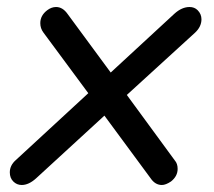

<svg xmlns="http://www.w3.org/2000/svg" viewBox="-20 -518 610 548"><path d="M555 -463Q555 -442 537 -425L342 -247L479 -60Q487 -51 487 -36Q487 -15 468 0Q453 10 442 10Q423 10 410 -9L278 -188L83 -9Q62 10 42 10Q28 10 18 0Q8 -10 8 -26Q8 -46 25 -61L232 -252L104 -425Q95 -437 95 -452Q95 -474 115 -489Q127 -498 140 -498Q159 -498 173 -478L296 -311L478 -479Q499 -498 521 -498Q535 -498 544 -489Q555 -478 555 -463Z"/></svg>

Font: Kodchasan Medium
Style: Italic
Weight: 500
Italic angle: -10°
Version: Version 1.000; ttfautohint (v1.6)